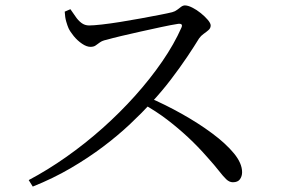

<svg xmlns="http://www.w3.org/2000/svg" viewBox="-20 -706 1040 709"><path d="M86 -41Q156 -78 225.5 -127Q295 -176 359 -233Q423 -290 479 -352.5Q535 -415 579 -479Q623 -543 650 -604Q657 -620 638 -618Q612 -614 575 -606Q538 -598 499.5 -589.5Q461 -581 427.5 -573Q394 -565 373 -559Q358 -556 349 -549.5Q340 -543 333 -538Q326 -533 314 -533Q300 -533 283 -544.5Q266 -556 252.5 -572.5Q239 -589 233 -602Q229 -611 224.5 -626.5Q220 -642 219 -663L240 -672Q249 -660 258.5 -645.5Q268 -631 280.5 -621.5Q293 -612 309 -612Q325 -612 356 -615.5Q387 -619 424.5 -625Q462 -631 500 -638Q538 -645 569 -651Q600 -657 616 -661Q627 -664 634.5 -670Q642 -676 649 -681Q656 -686 663 -686Q674 -686 690 -678Q706 -670 721.5 -657.5Q737 -645 747.5 -632.5Q758 -620 758 -612Q758 -602 750 -595Q742 -588 732 -581Q722 -574 715 -564Q698 -536 671.5 -496.5Q645 -457 611.5 -413Q578 -369 539 -327Q505 -290 460.5 -248Q416 -206 361 -164.5Q306 -123 241 -85Q176 -47 101 -17ZM840 -33Q827 -33 815.5 -44Q804 -55 788.5 -75Q773 -95 746 -125Q711 -165 674.5 -199Q638 -233 597.5 -264Q557 -295 507 -323L527 -347Q590 -320 651.5 -285.5Q713 -251 763.5 -213.5Q814 -176 844 -139.5Q874 -103 874 -70Q874 -55 866 -44Q858 -33 840 -33Z"/></svg>

Font: Noto Serif JP
Style: Regular
Weight: 400
Designer: Ryoko NISHIZUKA  (kana & ideographs); Frank Grießhammer (Latin, Greek & Cyrillic); Wenlong ZHANG  (bopomofo); Sandoll Co
Foundry: Adobe
Version: Version 2.003-H1;hotconv 1.1.1;makeotfexe 2.6.0